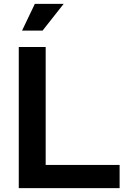

<svg xmlns="http://www.w3.org/2000/svg" viewBox="-20 -972 641 992"><path d="M77 0V-729H216V-120H598V0ZM94 -814 160 -952H309L200 -814Z"/></svg>

Font: BDO Grotesk DemiBold
Style: Regular
Weight: 600
Designer: Deni Anggara
Foundry: Lokal Container
Version: Version 2.000